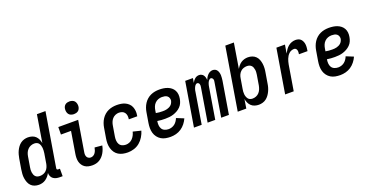

<svg xmlns="http://www.w3.org/2000/svg" viewBox="-34 -1432 4068 2127"><g transform="rotate(-20 2000.0 -368.5)"><path d="M159 8Q132 8 108 -0.5Q84 -9 67 -26.5Q50 -44 41 -67.5Q32 -91 28 -116.5Q24 -142 26 -168.5Q28 -195 32 -221L52 -341Q56 -363 62 -385Q68 -407 78 -428Q88 -449 102 -468Q116 -487 135 -501Q154 -515 176.5 -521.5Q199 -528 221 -528Q246 -528 270 -520.5Q294 -513 310.5 -497Q327 -481 337 -459Q347 -437 351 -413L404 -735H505L400 -100Q400 -96 400 -92Q400 -88 402.5 -85Q405 -82 409 -81Q413 -80 418 -80H437V8H403Q382 8 362.5 3.5Q343 -1 327.5 -12.5Q312 -24 304 -42Q296 -60 296 -81Q286 -62 271.5 -45Q257 -28 239 -15.5Q221 -3 200 2.5Q179 8 159 8ZM202 -80Q222 -80 241.5 -86.5Q261 -93 276.5 -108Q292 -123 300.5 -142Q309 -161 313 -181L333 -301Q335 -316 336 -332Q337 -348 335.5 -363Q334 -378 329.5 -392Q325 -406 316.5 -417.5Q308 -429 294 -434.5Q280 -440 264 -440Q243 -440 222 -431.5Q201 -423 185.5 -406Q170 -389 162 -368.5Q154 -348 151 -327L131 -207Q128 -192 127.5 -177.5Q127 -163 129 -149Q131 -135 136 -122Q141 -109 150.5 -99Q160 -89 173.5 -84.5Q187 -80 202 -80Z M790 8Q766 8 743.5 3Q721 -2 703 -14Q685 -26 672.5 -44.5Q660 -63 654.5 -84.5Q649 -106 649.5 -130Q650 -154 654 -177L696 -432H577L578 -520H812L753 -163Q750 -148 750.5 -133.5Q751 -119 757 -106.5Q763 -94 775.5 -87Q788 -80 802 -80Q818 -80 832.5 -88.5Q847 -97 856 -110.5Q865 -124 870 -139Q875 -154 878 -170L966 -162Q962 -141 954.5 -120Q947 -99 936 -79.5Q925 -60 909.5 -43Q894 -26 874.5 -14Q855 -2 833 3Q811 8 790 8ZM790 -595Q773 -595 756 -601.5Q739 -608 729.5 -621.5Q720 -635 717 -652.5Q714 -670 717 -688Q719 -701 725.5 -712.5Q732 -724 742.5 -731.5Q753 -739 765.5 -742Q778 -745 791 -745Q808 -745 825 -738.5Q842 -732 851.5 -718.5Q861 -705 864.5 -687.5Q868 -670 865 -652Q862 -639 856 -627.5Q850 -616 839 -608.5Q828 -601 815.5 -598Q803 -595 790 -595Z M1208 8Q1178 8 1149.5 2Q1121 -4 1097.5 -18.5Q1074 -33 1058.5 -55.5Q1043 -78 1035 -105.5Q1027 -133 1027 -162.5Q1027 -192 1032 -221L1052 -341Q1056 -366 1065 -391Q1074 -416 1088.5 -438.5Q1103 -461 1123.5 -479Q1144 -497 1168.5 -508Q1193 -519 1218 -523.5Q1243 -528 1268 -528Q1294 -528 1319.5 -524Q1345 -520 1367 -509.5Q1389 -499 1406.5 -482Q1424 -465 1433 -442.5Q1442 -420 1444.5 -394.5Q1447 -369 1442 -343L1441 -333H1341L1342 -339Q1345 -359 1342 -378Q1339 -397 1328 -412Q1317 -427 1299 -433.5Q1281 -440 1262 -440Q1241 -440 1220 -431Q1199 -422 1184.5 -405.5Q1170 -389 1162 -368.5Q1154 -348 1151 -327L1131 -207Q1127 -184 1128.5 -160.5Q1130 -137 1140.5 -118Q1151 -99 1171.5 -89.5Q1192 -80 1216 -80Q1237 -80 1258 -88.5Q1279 -97 1294.5 -113.5Q1310 -130 1320 -150Q1330 -170 1335 -191L1429 -168Q1419 -133 1398.5 -99Q1378 -65 1348 -40Q1318 -15 1281 -3.5Q1244 8 1208 8Z M1712 8Q1682 8 1653 2.5Q1624 -3 1600.5 -17.5Q1577 -32 1560 -54.5Q1543 -77 1535 -104.5Q1527 -132 1527 -161.5Q1527 -191 1532 -221L1552 -341Q1556 -366 1565 -391Q1574 -416 1588.5 -438.5Q1603 -461 1623.5 -479Q1644 -497 1668.5 -508Q1693 -519 1718 -523.5Q1743 -528 1768 -528Q1794 -528 1819 -524.5Q1844 -521 1867 -512Q1890 -503 1908.5 -488Q1927 -473 1938.5 -452Q1950 -431 1952.5 -405.5Q1955 -380 1950 -354Q1946 -330 1936 -306.5Q1926 -283 1907.5 -264.5Q1889 -246 1866.5 -233.5Q1844 -221 1820.5 -213.5Q1797 -206 1772.5 -203.5Q1748 -201 1724 -201Q1701 -201 1677.5 -202.5Q1654 -204 1631 -208V-207Q1627 -183 1628.5 -159.5Q1630 -136 1641.5 -117Q1653 -98 1674.5 -89Q1696 -80 1720 -80Q1738 -80 1757 -86Q1776 -92 1791.5 -104Q1807 -116 1818.5 -133Q1830 -150 1837 -168L1923 -133Q1910 -103 1888 -75Q1866 -47 1837.5 -28Q1809 -9 1776.5 -0.5Q1744 8 1712 8ZM1725 -289Q1738 -289 1751 -290Q1764 -291 1777 -294.5Q1790 -298 1802.5 -304Q1815 -310 1825.5 -319.5Q1836 -329 1842.5 -342Q1849 -355 1852 -368Q1854 -384 1848.5 -399.5Q1843 -415 1830.5 -424.5Q1818 -434 1802 -437Q1786 -440 1769 -440Q1747 -440 1725.5 -432Q1704 -424 1687.5 -407.5Q1671 -391 1662.5 -369.5Q1654 -348 1651 -327L1646 -296Q1665 -292 1685 -290.5Q1705 -289 1725 -289Z M1988 0 2074 -520H2165L2156 -466Q2162 -479 2170.5 -490Q2179 -501 2189.5 -510Q2200 -519 2213 -523.5Q2226 -528 2239 -528Q2255 -528 2268.5 -521Q2282 -514 2290 -502Q2298 -490 2302 -475Q2306 -460 2306 -445Q2312 -460 2320.5 -474.5Q2329 -489 2341 -501.5Q2353 -514 2368.5 -521Q2384 -528 2399 -528H2400Q2416 -528 2429.5 -521Q2443 -514 2451 -501.5Q2459 -489 2463 -474Q2467 -459 2467.5 -443.5Q2468 -428 2466.5 -412Q2465 -396 2463 -380L2400 0H2309L2374 -395Q2376 -404 2376.5 -413Q2377 -422 2374 -430Q2371 -438 2364.5 -444Q2358 -450 2349 -450Q2341 -450 2333.5 -444Q2326 -438 2321 -430.5Q2316 -423 2312.5 -415Q2309 -407 2306.5 -398.5Q2304 -390 2302 -381.5Q2300 -373 2299 -365L2239 0H2149L2214 -395Q2216 -404 2216 -413Q2216 -422 2213.5 -430Q2211 -438 2204.5 -444Q2198 -450 2189 -450Q2180 -450 2172.5 -444Q2165 -438 2160.5 -430.5Q2156 -423 2152.5 -415Q2149 -407 2146 -398.5Q2143 -390 2141.5 -381.5Q2140 -373 2139 -365L2079 0Z M2752 8Q2727 8 2703.5 0.5Q2680 -7 2663 -23Q2646 -39 2636 -61Q2626 -83 2622 -107L2605 0H2504L2625 -735H2726L2678 -441Q2689 -460 2703 -477Q2717 -494 2735 -505.5Q2753 -517 2773.5 -522.5Q2794 -528 2814 -528Q2841 -528 2865 -519.5Q2889 -511 2906.5 -493.5Q2924 -476 2933 -452.5Q2942 -429 2945.5 -403.5Q2949 -378 2947.5 -351.5Q2946 -325 2941 -299L2921 -179Q2918 -157 2911.5 -135Q2905 -113 2895 -92Q2885 -71 2871 -52Q2857 -33 2838.5 -19Q2820 -5 2797 1.5Q2774 8 2752 8ZM2710 -80Q2731 -80 2752 -88.5Q2773 -97 2788 -114Q2803 -131 2811 -151.5Q2819 -172 2823 -193L2843 -313Q2845 -328 2846 -342.5Q2847 -357 2844.5 -371Q2842 -385 2837.5 -398Q2833 -411 2823 -421Q2813 -431 2800 -435.5Q2787 -440 2772 -440Q2752 -440 2732 -433.5Q2712 -427 2696.5 -412Q2681 -397 2672.5 -378Q2664 -359 2661 -339L2641 -219Q2638 -204 2637 -188Q2636 -172 2637.5 -157Q2639 -142 2644 -128Q2649 -114 2657.5 -102.5Q2666 -91 2680 -85.5Q2694 -80 2710 -80Z M3063 0 3149 -520H3250L3233 -420Q3244 -441 3257.5 -461Q3271 -481 3289.5 -496.5Q3308 -512 3330.5 -520Q3353 -528 3376 -528Q3394 -528 3411 -522.5Q3428 -517 3439.5 -504Q3451 -491 3457.5 -474.5Q3464 -458 3465.5 -440Q3467 -422 3465 -403.5Q3463 -385 3460 -366H3359Q3361 -378 3361.5 -390.5Q3362 -403 3359 -414Q3356 -425 3347.5 -432.5Q3339 -440 3327 -440Q3311 -440 3295 -434Q3279 -428 3266.5 -416Q3254 -404 3245 -389.5Q3236 -375 3230 -359.5Q3224 -344 3220 -328.5Q3216 -313 3213 -297L3164 0Z M3712 8Q3682 8 3653 2.5Q3624 -3 3600.5 -17.5Q3577 -32 3560 -54.5Q3543 -77 3535 -104.5Q3527 -132 3527 -161.5Q3527 -191 3532 -221L3552 -341Q3556 -366 3565 -391Q3574 -416 3588.5 -438.5Q3603 -461 3623.5 -479Q3644 -497 3668.5 -508Q3693 -519 3718 -523.5Q3743 -528 3768 -528Q3794 -528 3819 -524.5Q3844 -521 3867 -512Q3890 -503 3908.5 -488Q3927 -473 3938.5 -452Q3950 -431 3952.5 -405.5Q3955 -380 3950 -354Q3946 -330 3936 -306.5Q3926 -283 3907.5 -264.5Q3889 -246 3866.5 -233.5Q3844 -221 3820.5 -213.5Q3797 -206 3772.5 -203.5Q3748 -201 3724 -201Q3701 -201 3677.5 -202.5Q3654 -204 3631 -208V-207Q3627 -183 3628.5 -159.5Q3630 -136 3641.5 -117Q3653 -98 3674.5 -89Q3696 -80 3720 -80Q3738 -80 3757 -86Q3776 -92 3791.5 -104Q3807 -116 3818.5 -133Q3830 -150 3837 -168L3923 -133Q3910 -103 3888 -75Q3866 -47 3837.5 -28Q3809 -9 3776.5 -0.5Q3744 8 3712 8ZM3725 -289Q3738 -289 3751 -290Q3764 -291 3777 -294.5Q3790 -298 3802.5 -304Q3815 -310 3825.5 -319.5Q3836 -329 3842.5 -342Q3849 -355 3852 -368Q3854 -384 3848.5 -399.5Q3843 -415 3830.5 -424.5Q3818 -434 3802 -437Q3786 -440 3769 -440Q3747 -440 3725.5 -432Q3704 -424 3687.5 -407.5Q3671 -391 3662.5 -369.5Q3654 -348 3651 -327L3646 -296Q3665 -292 3685 -290.5Q3705 -289 3725 -289Z"/></g></svg>

Font: Iosevka Term Curly Semibold
Style: Italic
Weight: 600
Italic angle: -9°
Designer: Belleve Invis
Foundry: Belleve Invis
Version: Version 32.3.0